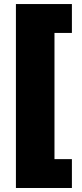

<svg xmlns="http://www.w3.org/2000/svg" viewBox="-20 -792 404 948"><path d="M58.6 136.2V-772H335V-629.4H249V-6.3H335V136.2Z"/></svg>

Font: Inter Tight Black
Style: Regular
Weight: 900
Designer: Rasmus Andersson
Foundry: rsms
Version: Version 3.004; ttfautohint (v1.8.4.7-5d5b)